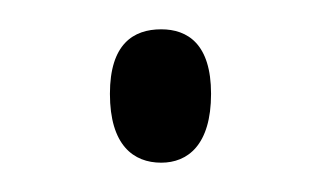

<svg xmlns="http://www.w3.org/2000/svg" viewBox="-20 -422 219 131"><path d="M90 -311C108 -311 124 -323 124 -358C124 -392 108 -402 90 -402C71 -402 55 -392 55 -358C55 -323 71 -311 90 -311Z"/></svg>

Font: Noto Serif Thai Condensed ExtraLight
Style: Regular
Weight: 200
Width: 3
Designer: Monotype Design Team
Foundry: Monotype Imaging Inc.
Version: Version 2.002